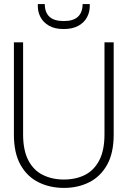

<svg xmlns="http://www.w3.org/2000/svg" viewBox="-20 -907 623 939"><path d="M293 12Q224 12 168.5 -15.5Q113 -43 80.5 -100.5Q48 -158 48 -249V-700H93V-250Q93 -172 118.5 -123Q144 -74 189.5 -51.5Q235 -29 292 -29Q351 -29 395.5 -51.5Q440 -74 465.5 -123Q491 -172 491 -250V-700H536V-249Q536 -158 503.5 -100.5Q471 -43 416 -15.5Q361 12 293 12ZM291 -765Q248 -765 220 -781Q192 -797 178.5 -822.5Q165 -848 165 -875V-887H199Q199 -847 221.5 -825.5Q244 -804 292 -804Q339 -804 361.5 -825.5Q384 -847 384 -887H419V-876Q419 -848 405.5 -822.5Q392 -797 363.5 -781Q335 -765 291 -765Z"/></svg>

Font: DM Sans 36pt ExtraLight
Style: Regular
Weight: 250
Designer: Colophon Foundry, Jonny Pinhorn
Foundry: Colophon Foundry
Version: Version 4.004;gftools[0.9.30]